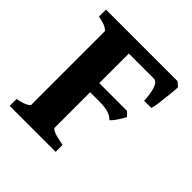

<svg xmlns="http://www.w3.org/2000/svg" viewBox="-158 -682 798 798"><g transform="rotate(45 241.5 -283.0)"><path d="M456.5 -549.3Q456.1 -534.2 453.1 -505.4Q450.2 -476.6 446.5 -449.2Q442.9 -421.9 439 -410.2H396.5Q395 -451.7 385.7 -477.8Q376.5 -503.9 359.4 -503.9H189.5L202.6 -565.9H437.5ZM394 -312Q385.7 -295.4 373.5 -277.1Q361.3 -258.8 351.6 -251Q338.9 -264.2 319.8 -270.3Q300.8 -276.4 263.2 -276.4H104.5L180.7 -330.1H376ZM16.6 0V-40.5Q46.9 -46.4 61.8 -54Q76.7 -61.5 76.7 -67.9V-497.1Q76.7 -502.4 63 -510.5Q49.3 -518.6 16.6 -524.9V-565.9H278.3V-524.9Q251.5 -522 232.2 -517.6Q212.9 -513.2 212.9 -507.3V-67.9Q212.9 -62.5 227.5 -55.7Q242.2 -48.8 286.6 -40.5V0Z"/></g></svg>

Font: Dai Banna SIL
Style: Bold
Weight: 700
Designer: Victor Gaultney
Foundry: SIL International
Version: Version 4.000